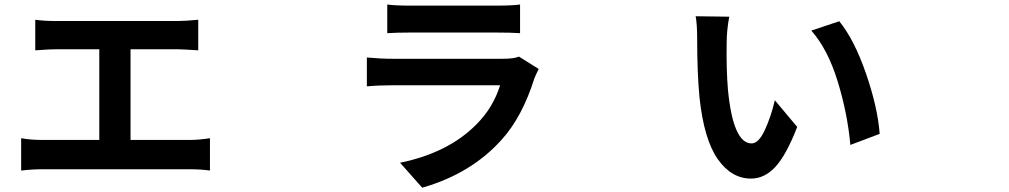

<svg xmlns="http://www.w3.org/2000/svg" viewBox="-20 -787 4540 864"><path d="M567.4 -157.2H832Q874 -157.2 924.8 -165V-19.5Q882.8 -25.4 832 -25.4H172.9Q125 -25.4 75.2 -19.5V-165Q117.2 -157.2 172.9 -157.2H426.8V-565.4H234.4Q202.1 -565.4 138.7 -560.5V-698.2Q177.7 -692.4 234.4 -692.4H778.3Q813.5 -692.4 872.1 -698.2V-560.5Q796.9 -565.4 778.3 -565.4H567.4Z M2315.4 -532.2 2404.3 -476.6Q2391.6 -452.1 2384.8 -434.6Q2330.1 -260.7 2237.3 -158.2Q2099.6 -4.9 1879.9 57.6L1780.3 -54.7Q2000 -99.6 2127 -230.5Q2199.2 -303.7 2230.5 -403.3H1747.1Q1683.6 -403.3 1630.9 -398.4V-528.3Q1693.4 -522.5 1747.1 -522.5H2242.2Q2293 -522.5 2315.4 -532.2ZM1722.7 -637.7V-766.6Q1757.8 -761.7 1827.1 -761.7H2211.9Q2285.2 -761.7 2320.3 -766.6V-637.7Q2279.3 -640.6 2210 -640.6H1827.1Q1766.6 -640.6 1722.7 -637.7Z M3261.7 -711.9Q3250 -651.4 3250 -591.8Q3248 -474.6 3255.9 -381.8Q3279.3 -141.6 3362.3 -141.6Q3393.6 -141.6 3421.4 -201.2Q3449.2 -260.7 3466.8 -335.9L3567.4 -215.8Q3518.6 -89.8 3469.7 -36.6Q3420.9 16.6 3359.4 16.6Q3271.5 16.6 3210 -70.8Q3148.4 -158.2 3127.9 -346.7Q3117.2 -458 3117.2 -614.3Q3117.2 -678.7 3110.4 -713.9ZM3756.8 -691.4Q3824.2 -608.4 3877 -456.1Q3929.7 -303.7 3938.5 -184.6L3806.6 -134.8Q3793.9 -276.4 3749.5 -420.9Q3705.1 -565.4 3630.9 -649.4Z"/></svg>

Font: Bpmf Zihi Sans Bold
Style: Bold
Weight: 700
Foundry: But Ko
Version: Version 1.320